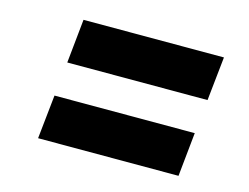

<svg xmlns="http://www.w3.org/2000/svg" viewBox="-62 -650 723 558"><g transform="rotate(15 300.0 -371.0)"><path d="M89 -187.5 103 -319.5H525L511.5 -187.5ZM114 -422 127.5 -554H550L536 -422Z"/></g></svg>

Font: Spline Sans Mono
Style: Bold Italic
Weight: 700
Italic angle: -4°
Monospace: yes
Version: Version 1.004